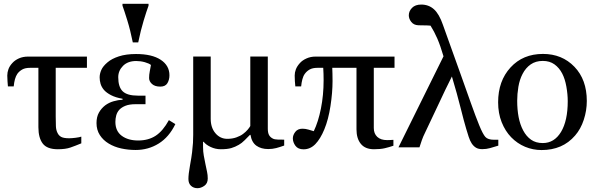

<svg xmlns="http://www.w3.org/2000/svg" viewBox="-20 -781 3166 1018"><path d="M440.9 -421.4H275.4V-162.6Q275.4 -132.3 276.4 -111.8Q277.3 -91.3 284.7 -76.7Q291.5 -62 304.9 -54.9Q318.4 -47.9 346.7 -47.9Q359.9 -47.9 380.9 -50.5Q401.9 -53.2 411.1 -56.6V-21Q379.4 -7.8 353.5 1.2Q327.6 10.3 286.6 10.3Q229.5 10.3 206.5 -20Q183.6 -50.3 183.6 -106.4V-421.4H139.6Q113.8 -421.4 98.1 -412.6Q82.5 -403.8 72.3 -390.1Q64 -377.9 59.3 -361.1Q54.7 -344.2 52.7 -322.8H22Q21 -334 19.8 -350.3Q18.6 -366.7 18.6 -380.4Q18.6 -397.5 24.9 -414.6Q31.2 -431.6 45.9 -447.3Q59.1 -461.9 80.3 -471.4Q101.6 -481 129.4 -481H440.9Z M909.7 -123Q876.5 -54.2 821.5 -20Q766.6 14.2 699.2 14.2Q659.7 14.2 622.8 6.1Q585.9 -2 556.2 -20Q526.9 -37.6 509.3 -64.9Q491.7 -92.3 491.7 -128.4Q491.7 -161.1 504.4 -183.8Q517.1 -206.5 538.1 -222.7Q558.1 -237.3 582 -244.1Q606 -251 629.9 -252.4V-257.3Q593.3 -263.7 568.8 -276.4Q544.4 -289.1 531.2 -304.2Q518.1 -319.8 513.2 -336.9Q508.3 -354 508.3 -370.6Q508.3 -389.6 517.1 -409.9Q525.9 -430.2 550.3 -450.7Q572.3 -469.7 610.4 -482.2Q648.4 -494.6 701.2 -494.6Q785.6 -494.6 832 -464.1Q878.4 -433.6 878.4 -381.8Q878.4 -358.4 867.7 -340.1Q856.9 -321.8 830.1 -321.8Q801.3 -321.8 785.9 -335.7Q770.5 -349.6 770.5 -367.2Q770.5 -385.3 773.9 -401.9Q777.3 -418.5 780.3 -436.5Q770.5 -444.8 748 -451.2Q725.6 -457.5 702.1 -457.5Q657.7 -457.5 632.3 -431.9Q606.9 -406.2 606.9 -371.6Q606.9 -319.8 630.6 -296.9Q654.3 -273.9 710.9 -273.9H751.5V-228.5H698.7Q666 -228.5 645.3 -220.2Q624.5 -211.9 612.3 -198.7Q600.6 -185.5 596.2 -168.7Q591.8 -151.9 591.8 -134.8Q591.8 -85.9 625.5 -61Q659.2 -36.1 712.4 -36.1Q767.1 -36.1 805.7 -61.5Q844.2 -86.9 875.5 -144ZM767.6 -751Q756.8 -721.7 741.5 -671.1Q726.1 -620.6 712.9 -556.2H684.1Q670.9 -621.6 654.8 -673.6Q638.7 -725.6 629.4 -751V-760.7H767.6Z M1486.8 -9.3Q1463.9 -1 1444.1 4.2Q1424.3 9.3 1402.3 9.3Q1364.3 9.3 1339.4 -8.5Q1314.5 -26.4 1308.1 -65.9H1305.2Q1293 -53.2 1277.1 -37.4Q1261.2 -21.5 1246.1 -13.2Q1227.1 -2 1206.1 4.2Q1185.1 10.3 1150.9 10.3Q1122.6 10.3 1097.4 -1.5Q1072.3 -13.2 1059.6 -29.3H1056.6V-1Q1056.6 22.5 1060.5 44.2Q1064.5 65.9 1069.3 89.4Q1074.2 113.8 1077.9 130.4Q1081.5 147 1081.5 165.5Q1081.5 191.4 1063.5 204.1Q1045.4 216.8 1026.9 216.8Q1006.3 216.8 992.7 204.1Q979 191.4 979 168Q979 142.6 987.3 96.9Q995.6 51.3 998.5 26.4Q1002 -2.4 1003.2 -23.4Q1004.4 -44.4 1004.4 -66.4V-481.4H1097.2V-150.9Q1097.2 -104 1122.3 -74.5Q1147.5 -44.9 1185.1 -44.9Q1211.9 -44.9 1233.6 -52.7Q1255.4 -60.5 1268.6 -70.8Q1283.7 -82 1293.5 -93.8Q1303.2 -105.5 1307.1 -112.8V-481.4H1399.9V-98.6Q1399.9 -77.6 1406.2 -65.4Q1412.6 -53.2 1427.2 -45.9Q1435.5 -41.5 1452.9 -41Q1470.2 -40.5 1486.8 -40.5Z M1643.6 -85.4Q1667.5 -134.8 1681.6 -205.6Q1695.8 -276.4 1695.8 -355.5Q1695.8 -370.1 1695.3 -389.2Q1694.8 -408.2 1693.8 -421.4H1663.6Q1637.7 -421.4 1622.1 -412.6Q1606.4 -403.8 1596.2 -389.6Q1587.9 -378.4 1583.3 -360.8Q1578.6 -343.3 1576.7 -322.8H1545.9Q1544.4 -336.4 1543.5 -349.9Q1542.5 -363.3 1542.5 -380.4Q1542.5 -397 1548.8 -413.6Q1555.2 -430.2 1569.8 -446.3Q1582.5 -460.9 1604.5 -470.9Q1626.5 -481 1653.3 -481H2071.8V-421.4H1961.9V-102.1Q1961.9 -72.8 1980.2 -55.4Q1998.5 -38.1 2032.7 -38.1Q2039.6 -38.1 2049.1 -38.6Q2058.6 -39.1 2065.9 -39.6V-8.3Q2043 -0.5 2020 4.9Q1997.1 10.3 1962.9 10.3Q1916.5 10.3 1893.3 -18.1Q1870.1 -46.4 1870.1 -95.2V-421.4H1741.7Q1742.2 -408.7 1742.7 -390.4Q1743.2 -372.1 1743.2 -351.1Q1743.2 -290.5 1732.2 -218.8Q1721.2 -147 1699.7 -95.2Q1678.7 -44.4 1651.9 -16.8Q1625 10.7 1589.4 10.7Q1560.1 10.7 1546.4 -8.1Q1532.7 -26.9 1532.7 -47.4Q1532.7 -64.9 1545.7 -81.8Q1558.6 -98.6 1584 -98.6Q1599.6 -98.6 1616.5 -93.5Q1633.3 -88.4 1643.6 -85.4Z M2262.7 -645Q2247.1 -646.5 2226.8 -646.5Q2206.5 -646.5 2198.2 -647Q2173.8 -647.9 2160.6 -664.8Q2147.5 -681.6 2147.5 -699.7Q2147.5 -721.7 2164.6 -739.3Q2181.6 -756.8 2213.4 -756.8Q2252.9 -756.8 2280.8 -731.9Q2308.6 -707 2328.6 -648.9Q2351.1 -584.5 2375.5 -517.8Q2399.9 -451.2 2422.9 -385.7Q2451.7 -305.2 2476.8 -234.1Q2502 -163.1 2520.5 -117.7Q2540 -69.8 2553.5 -54.9Q2566.9 -40 2600.1 -40H2622.1V-8.8Q2597.7 -1.5 2578.4 4.2Q2559.1 9.8 2537.1 9.8Q2516.6 9.8 2503.7 2Q2490.7 -5.9 2481 -20.5Q2471.7 -34.7 2464.8 -56.2Q2458 -77.6 2452.1 -97.2Q2439.9 -137.7 2422.1 -209.2Q2404.3 -280.8 2376 -375.5Q2343.3 -311 2302 -221.9Q2260.7 -132.8 2235.4 -81.1Q2222.7 -55.7 2216.6 -37.6Q2210.4 -19.5 2204.1 0H2092.8L2331.5 -482.4Q2314.9 -539.1 2298.6 -576.7Q2282.2 -614.3 2262.7 -645Z M3091.3 -245.6Q3091.3 -194.8 3075.2 -145.8Q3059.1 -96.7 3029.3 -62.5Q2995.6 -23.4 2951.2 -4.4Q2906.7 14.6 2851.6 14.6Q2805.7 14.6 2764.2 -2.7Q2722.7 -20 2690.4 -53.2Q2658.7 -85.9 2639.9 -133.1Q2621.1 -180.2 2621.1 -238.8Q2621.1 -351.6 2686.8 -423.3Q2752.4 -495.1 2858.9 -495.1Q2960 -495.1 3025.6 -427Q3091.3 -358.9 3091.3 -245.6ZM2990.2 -244.6Q2990.2 -281.2 2982.9 -322Q2975.6 -362.8 2960.9 -391.1Q2945.3 -421.4 2919.9 -439.7Q2894.5 -458 2857.9 -458Q2820.3 -458 2793.7 -439.5Q2767.1 -420.9 2750.5 -388.7Q2734.9 -358.9 2728.5 -320.8Q2722.2 -282.7 2722.2 -247.1Q2722.2 -200.2 2729.7 -160.4Q2737.3 -120.6 2753.9 -89.4Q2770.5 -58.1 2795.7 -40.3Q2820.8 -22.5 2857.9 -22.5Q2918.9 -22.5 2954.6 -81.5Q2990.2 -140.6 2990.2 -244.6Z"/></svg>

Font: UniBurma_GGSerif
Style: Book
Weight: 400
Designer: Victor San Kho Lin (for Burmese only and related typography optimization with it)
Foundry: http://www.unimm.org
Version: 2.0